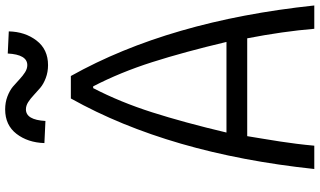

<svg xmlns="http://www.w3.org/2000/svg" viewBox="-260 -944 1204 723"><g transform="rotate(-90 341.5 -582.0)"><path d="M291.7 -1085.9Q252 -1085.9 248 -1012.4L164.7 -1016.3Q166.7 -1078.8 199.5 -1121.4Q232.4 -1164.1 291.7 -1164.1Q317.7 -1164.1 340.2 -1155.6Q362.6 -1147.1 377.3 -1134.8Q391.9 -1122.4 404.9 -1110Q418 -1097.7 431.3 -1089.2Q444.7 -1080.7 458.3 -1080.7Q498 -1080.7 502 -1154.3L585.3 -1150.4Q584 -1089.2 550.8 -1045.9Q517.6 -1002.6 458.3 -1002.6Q432.3 -1002.6 409.8 -1011.1Q387.4 -1019.5 372.7 -1031.9Q358.1 -1044.3 345.1 -1056.6Q332 -1069 318.7 -1077.5Q305.3 -1085.9 291.7 -1085.9ZM67.1 0Q125 -545.6 332.7 -916.7H417.3Q625 -545.6 682.9 0H595.1Q585.3 -117.8 559.2 -252.6H190.8Q187.5 -232.4 181 -193Q174.5 -153.6 170.6 -128.3Q166.7 -102.9 162.1 -67.1Q157.6 -31.2 154.9 0ZM545.6 -330.7Q507.8 -490.2 469.4 -610.7Q431 -731.1 378.3 -832.7H371.7Q319 -731.1 280.6 -610.7Q242.2 -490.2 204.4 -330.7Z"/></g></svg>

Font: TypoPRO Monoid
Style: Regular
Weight: 400
Width: 4
Monospace: yes
Designer: Andreas Larsen (@larsenwork)
Version: Version 0.61